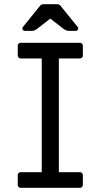

<svg xmlns="http://www.w3.org/2000/svg" viewBox="-20 -900 482 920"><path d="M65 -14V-61Q65 -67 69 -71Q73 -75 79 -75H180V-620H79Q73 -620 69 -624Q65 -628 65 -634V-681Q65 -687 69 -691Q73 -695 79 -695H363Q369 -695 373 -691Q377 -687 377 -681V-634Q377 -628 373 -624Q369 -620 363 -620H262V-75H363Q369 -75 373 -71Q377 -67 377 -61V-14Q377 -8 373 -4Q369 0 363 0H79Q73 0 69 -4Q65 -8 65 -14ZM90 -771 171 -871Q177 -880 189 -880H253Q265 -880 271 -871L352 -771Q355 -768 355 -764Q355 -759 351.5 -755.5Q348 -752 342 -752H309Q297 -752 284 -762L221 -811L158 -762Q145 -752 134 -752H100Q92 -752 88.5 -758.5Q85 -765 90 -771Z"/></svg>

Font: Miriam Libre
Style: Regular
Weight: 400
Designer: Michal Sahar
Foundry: Hagilda
Version: Version 1.001